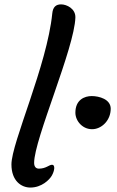

<svg xmlns="http://www.w3.org/2000/svg" viewBox="-20 -843 530 868"><path d="M31.7 -99.6C31.7 -25.4 76.2 4.9 117.2 4.9C168.5 4.9 203.6 -30.3 214.4 -49.3C226.1 -69.8 231.4 -98.1 214.8 -98.1C202.1 -98.1 188 -80.6 155.8 -80.6C142.1 -80.6 134.3 -89.8 134.3 -106.9C134.3 -213.4 316.9 -625.5 320.8 -764.2C321.8 -803.7 281.7 -823.2 256.3 -823.2C232.9 -823.2 219.2 -811.5 216.3 -782.2C192.9 -547.4 31.7 -197.8 31.7 -99.6ZM403.8 -259.3C442.4 -263.2 480.5 -300.3 480.5 -351.6C480.5 -394.5 428.2 -408.7 394.5 -408.7C362.3 -408.7 320.8 -392.1 320.8 -333.5C320.8 -294.9 356 -254.4 403.8 -259.3Z"/></svg>

Font: Courgette
Style: Regular
Weight: 400
Designer: Karolina Lach
Foundry: Karolina Lach
Version: Version 1.002